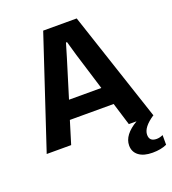

<svg xmlns="http://www.w3.org/2000/svg" viewBox="-165 -853 1071 1195"><g transform="rotate(-20 370.5 -255.5)"><path d="M17 0 259 -729H481L722 -3L724 0Q645 52 645 102Q645 146 693 146Q713 146 735 136V200Q696 218 640 218Q582 218 549.5 193.5Q517 169 517 126Q517 56 612 0H561L515 -150H225L179 0ZM263 -270H477L401 -517L374 -611H367L339 -517Z"/></g></svg>

Font: Mona Sans
Style: Bold
Weight: 700
Designer: Deni Anggara
Foundry: GitHub
Version: Version 2.000;Glyphs 3.2.3 (3260)